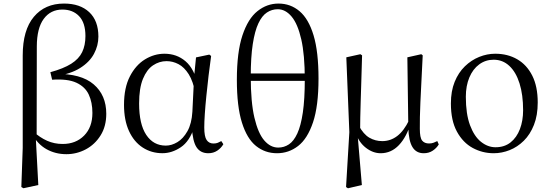

<svg xmlns="http://www.w3.org/2000/svg" viewBox="-20 -825 3014 1052"><path d="M96.9 199.6 104.5 -14.5V-521.3Q104.5 -660.1 165.4 -732.8Q226.3 -805.5 330.8 -805.5Q418.8 -805.5 469 -758.3Q519.1 -711.2 519.1 -624.6Q519.1 -575.4 495 -530.2Q470.9 -484.9 418.8 -452.2Q366.7 -419.5 283.1 -407.3V-420.3Q423.9 -422.3 493.1 -363Q562.3 -303.7 562.3 -201.5Q562.3 -132.8 531.1 -83.1Q500 -33.3 450 -6.7Q400 19.8 343.7 19.8Q284.4 19.8 235.6 -7.1Q186.8 -34.1 154.5 -91.6H152.3L161.8 -104.8Q199.2 -70.9 238.4 -53.6Q277.6 -36.2 323.5 -36.2Q395.5 -36.2 440.9 -82.1Q486.3 -128 486.3 -206.3Q486.3 -263.9 466.4 -306.7Q446.6 -349.4 398.7 -371.7Q350.8 -393.9 265.6 -388.2L255.9 -429.4Q328 -449.1 370.2 -475.7Q412.3 -502.3 430.2 -539.5Q448.1 -576.7 448.1 -627.5Q448.1 -700.1 413.4 -736.4Q378.8 -772.6 321.9 -772.6Q257.3 -772.6 219.7 -721.7Q182.1 -670.8 181.7 -571L180.8 -80.1L176 -71.5L189.9 188.8L108.5 206.4Z M869.8 14.4Q809.7 14.4 761.8 -16.7Q713.9 -47.8 686.7 -107.2Q659.5 -166.5 659.5 -250.6Q659.5 -344.2 691.6 -406.4Q723.6 -468.5 774.3 -499.6Q825.1 -530.6 881.2 -530.6Q948.2 -530.6 996.5 -489.4Q1044.8 -448.1 1064.7 -358.5H1072.3L1050.5 -312.6Q1038.5 -379.3 1014.1 -418.1Q989.6 -456.9 958.2 -473.4Q926.8 -490 892.7 -490Q852.8 -490 818.5 -467Q784.2 -444 763.2 -392.9Q742.2 -341.7 742.2 -257.8Q742.2 -144.9 781.3 -86Q820.4 -27.2 888.4 -27.2Q920.3 -27.2 952 -46.2Q983.8 -65.2 1007.1 -106.4Q1030.3 -147.6 1034.1 -212.9L1043.4 -403.1L1054 -510.5L1126.8 -525.8L1136.8 -518.4Q1129.4 -466.9 1122.8 -410.4Q1116.2 -353.9 1110.7 -299.8Q1105.2 -245.7 1102.2 -200.8Q1099.2 -155.9 1099.2 -126.6Q1099.2 -76.9 1112.2 -57.8Q1125.2 -38.7 1149.6 -38.7Q1163.4 -38.7 1173.2 -42.6Q1183 -46.5 1192.5 -52L1203.8 -34.9Q1191.5 -13.4 1170.2 0.6Q1148.9 14.6 1121.4 14.6Q1079 14.6 1057.4 -17.4Q1035.8 -49.4 1031.1 -127.8L1043.9 -128.2Q1019.3 -50.9 970.8 -18.3Q922.4 14.4 869.8 14.4Z M1497.8 14.6Q1432.5 14.6 1382.8 -25.2Q1333.1 -65.1 1305.5 -153.5Q1277.8 -241.9 1277.8 -387.6Q1277.8 -539.7 1308.4 -631.3Q1338.9 -723 1390.9 -764.2Q1442.9 -805.5 1505.9 -805.5Q1572 -805.5 1621.5 -763.4Q1671 -721.4 1698.1 -631.3Q1725.2 -541.2 1725.2 -394.7Q1725.2 -244 1695 -154.5Q1664.8 -64.9 1613.4 -25.1Q1562 14.6 1497.8 14.6ZM1504.3 -16.4Q1536.4 -16.4 1563 -34Q1589.6 -51.6 1609.1 -93.8Q1628.6 -135.9 1639.3 -208.6Q1650 -281.2 1650 -390.5Q1650 -525 1630.7 -609.4Q1611.5 -693.8 1577.8 -734.1Q1544.1 -774.4 1501.8 -774.4Q1469.7 -774.4 1442.5 -756.5Q1415.3 -738.7 1395.7 -696.9Q1376 -655.1 1365 -583.7Q1353.9 -512.3 1353.9 -404.9Q1353.9 -265.7 1374 -180.2Q1394.2 -94.6 1428 -55.5Q1461.8 -16.4 1504.3 -16.4ZM1305.2 -381.9V-422.4H1701.1V-381.9Z M1876.1 199.8 1894.1 -100.8 1877.5 -510.9 1954.5 -528 1963.9 -521.8Q1961.7 -440.4 1959.7 -378.9Q1957.7 -317.5 1956.3 -269.3Q1954.9 -221.2 1954 -181.2Q1953.1 -141.2 1953.1 -101.7L1939.7 -82.8L1962.7 188.8L1886.5 206.6ZM2301.5 14.6Q2260.5 14.6 2239.8 -19.3Q2219.1 -53.3 2217.2 -125.3V-128.5L2212 -510.9L2288.3 -528L2296.1 -521.8Q2291.7 -435.6 2288.7 -372.5Q2285.7 -309.5 2283.4 -263.6Q2281.1 -217.8 2280.7 -183.5Q2280.3 -149.2 2280.3 -119.2Q2280.3 -70.5 2293 -54.7Q2305.7 -38.9 2330.7 -38.9Q2345.1 -38.9 2355.8 -43.1Q2366.4 -47.3 2376 -52L2384.1 -33.6Q2372.2 -13.7 2351.1 0.5Q2330 14.6 2301.5 14.6ZM2065.6 14.6Q2023.3 14.6 1984.7 -15.3Q1946.1 -45.3 1928.7 -96.8H1926.5L1945.8 -136.8Q1971.6 -89.2 2003.8 -70.5Q2036.1 -51.8 2074.3 -51.8Q2119.9 -51.8 2156.6 -79.9Q2193.3 -108 2222 -167.6L2234.6 -155.4H2232.2Q2208.3 -74.8 2165.9 -30.1Q2123.5 14.6 2065.6 14.6Z M2685.1 14.6Q2623.7 14.6 2570.2 -14.3Q2516.7 -43.3 2483.6 -103.8Q2450.5 -164.4 2450.5 -258Q2450.5 -325.8 2471.2 -376.7Q2491.9 -427.5 2527.1 -461.6Q2562.4 -495.8 2605.7 -513.2Q2648.9 -530.6 2693.5 -530.6Q2761.5 -530.6 2813.9 -500.3Q2866.4 -470 2896.4 -410.5Q2926.3 -351.1 2926.3 -263.4Q2926.3 -193 2905.6 -140.7Q2884.9 -88.3 2850.1 -53.9Q2815.2 -19.4 2772.3 -2.4Q2729.5 14.6 2685.1 14.6ZM2695 -18.2Q2744 -18.2 2777.6 -44.9Q2811.2 -71.6 2828.7 -117.6Q2846.2 -163.6 2846.2 -220.9Q2846.2 -306 2826.6 -368.1Q2807.1 -430.2 2770.7 -464Q2734.4 -497.8 2684.8 -497.8Q2640.4 -497.8 2605.7 -472.2Q2571 -446.7 2551.7 -400.7Q2532.4 -354.8 2532.4 -294.9Q2532.4 -200.6 2555.3 -139Q2578.3 -77.4 2615.6 -47.8Q2652.9 -18.2 2695 -18.2Z"/></svg>

Font: Noto Serif JP
Style: Regular
Weight: 200
Designer: Ryoko NISHIZUKA 西塚涼子 (kana & ideographs); Frank Grießhammer (Latin, Greek & Cyrillic); Wenlong ZHANG 张文龙 (bopomofo); San
Foundry: Adobe
Version: Version 2.001;hotconv 1.1.0;makeotfexe 2.6.0